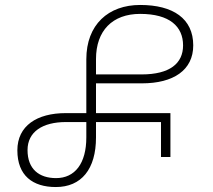

<svg xmlns="http://www.w3.org/2000/svg" viewBox="-20 -744 857 774"><path d="M205 10C308 10 367 -62 367 -190V-252H629V-111H667V-288H367V-408H552C679 -408 759 -461 759 -561C759 -669 678 -724 545 -724C417 -724 328 -645 328 -505V-288H245C129 -288 50 -237 50 -138C50 -36 112 10 205 10ZM367 -444V-506C367 -620 433 -688 545 -688C664 -688 718 -637 718 -561C718 -488 664 -444 551 -444ZM206 -26C138 -26 91 -62 91 -139C91 -213 152 -252 246 -252H328V-190C328 -85 282 -26 206 -26Z"/></svg>

Font: Noto Sans Georgian ExtraLight
Style: Regular
Weight: 200
Designer: Monotype Design Team, Akaki Razmadze
Foundry: Google LLC
Version: Version 2.005